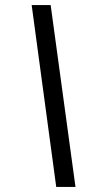

<svg xmlns="http://www.w3.org/2000/svg" viewBox="-20 -736 388 758"><path d="M105 -716H180L278 2H202Z"/></svg>

Font: Noto Sans UI Narrow
Style: Italic
Weight: 400
Width: 4
Italic angle: -12°
Designer: Monotype Design Team
Foundry: Monotype Imaging Inc.
Version: Version 1.001